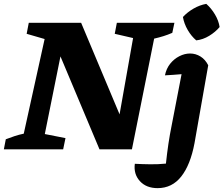

<svg xmlns="http://www.w3.org/2000/svg" viewBox="-46 -773 1157 994"><path d="M559 -655H857L846 -603Q823 -593 800.5 -586Q778 -579 752 -573L637 0H469L267 -481L186 -79L293 -58L281 0H-26L-16 -52Q7 -61 30 -68.5Q53 -76 77 -81L185 -571L92 -598L103 -655H374L573 -181L643 -576L548 -598ZM1032 -435 961 -32Q940 80 892.5 140.5Q845 201 770 201Q711 201 678 164.5Q645 128 652 75Q691 77 732 77.5Q773 78 813 74Q819 18 826 -29Q833 -76 842 -120L894 -389Q871 -387 850 -385.5Q829 -384 808 -383Q815 -418 835 -443Q855 -468 882.5 -482Q910 -496 938 -496Q967 -496 992 -480.5Q1017 -465 1032 -435ZM1022 -753Q1048 -730 1067 -698Q1086 -666 1091 -633Q1069 -607 1037 -587.5Q1005 -568 970 -564Q945 -585 926 -617.5Q907 -650 901 -685Q924 -710 956 -728.5Q988 -747 1022 -753Z"/></svg>

Font: Piazzolla
Style: Bold Italic
Weight: 700
Italic angle: -11.3°
Designer: Juan Pablo del Peral
Foundry: Huerta Tipografica
Version: Version 1.330